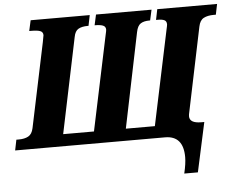

<svg xmlns="http://www.w3.org/2000/svg" viewBox="-83 -786 1309 1068"><g transform="rotate(-5 572.0 -252.0)"><path d="M916 119Q916 0 814 0H-23L-11 -59H2Q35 -59 56 -70.5Q77 -82 84 -115L183 -587Q190 -621 190 -625Q190 -643 174 -649Q158 -655 125 -655H113L126 -714H456L444 -655H440Q407 -655 387.5 -644Q368 -633 362 -600L251 -67H423L534 -594Q540 -620 540 -625Q540 -643 524.5 -649Q509 -655 483 -655H478L491 -714H801L788 -655H784Q753 -655 735 -643.5Q717 -632 710 -597L601 -67H763L874 -594Q880 -620 880 -625Q880 -643 867.5 -649Q855 -655 832 -655H821L833 -714H1167L1155 -655H1143Q1109 -655 1087 -643.5Q1065 -632 1058 -597L958 -116Q957 -112 957 -105Q957 -66 1022 -66H1039L979 210H903Q916 155 916 119Z"/></g></svg>

Font: Noto Serif NarrowBlack
Style: Italic
Weight: 900
Width: 4
Italic angle: -12°
Designer: Monotype Design Team
Foundry: Monotype Imaging Inc.
Version: Version 1.001